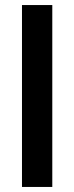

<svg xmlns="http://www.w3.org/2000/svg" viewBox="-20 -740 293 760"><path d="M67 0V-720H187V0Z"/></svg>

Font: DM Sans 18pt SemiBold
Style: Regular
Weight: 600
Designer: Colophon Foundry, Jonny Pinhorn
Foundry: Colophon Foundry
Version: Version 4.004;gftools[0.9.30]